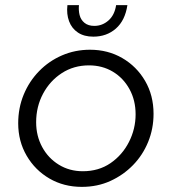

<svg xmlns="http://www.w3.org/2000/svg" viewBox="-20 -716 670 749"><path d="M299 13Q229 13 173 -19.5Q117 -52 84 -108.5Q51 -165 51 -235Q51 -295 72.5 -347Q94 -399 132.5 -438.5Q171 -478 222 -500Q273 -522 331 -522Q401 -522 457 -489.5Q513 -457 546 -400.5Q579 -344 579 -272Q579 -214 558 -162.5Q537 -111 499 -72Q461 -33 410.5 -10Q360 13 299 13ZM303 -48Q365 -48 411 -79.5Q457 -111 483 -162Q509 -213 509 -270Q509 -325 485 -368.5Q461 -412 420 -436.5Q379 -461 327 -461Q268 -461 221.5 -431Q175 -401 148 -350.5Q121 -300 121 -239Q121 -186 144.5 -142.5Q168 -99 209.5 -73.5Q251 -48 303 -48ZM344 -573Q308 -573 284 -589Q260 -605 249.5 -633Q239 -661 243 -696H288Q286 -676 290.5 -657.5Q295 -639 309.5 -627Q324 -615 348 -615Q379 -615 403 -636Q427 -657 433 -696H477Q468 -636 432 -604.5Q396 -573 344 -573Z"/></svg>

Font: MuseoModerno Light
Style: Italic
Weight: 300
Italic angle: -9°
Designer: Pablo Cosgaya, Héctor Gatti, Marcela Romero, and the Authors of The MuseoModerno Project.
Foundry: Omnibus-Type Team
Version: Version 1.003